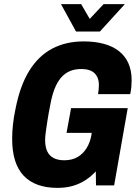

<svg xmlns="http://www.w3.org/2000/svg" viewBox="-20 -900 669 932"><path d="M259 12Q151 12 95 -47Q39 -106 39 -226Q39 -260 43 -296.5Q47 -333 55 -370Q77 -484 122 -556.5Q167 -629 233.5 -664Q300 -699 386 -699Q440 -699 483 -687.5Q526 -676 556.5 -652.5Q587 -629 603 -593.5Q619 -558 619 -511Q619 -495 617.5 -478Q616 -461 612 -443H456Q458 -455 459 -466.5Q460 -478 460 -488Q460 -506 454.5 -520.5Q449 -535 438.5 -545Q428 -555 412 -560Q396 -565 375 -565Q343 -565 318.5 -554.5Q294 -544 275.5 -522Q257 -500 244.5 -467.5Q232 -435 224 -391Q215 -345 210.5 -315.5Q206 -286 203.5 -268.5Q201 -251 200 -240.5Q199 -230 199 -221Q199 -188 209 -166Q219 -144 240 -133Q261 -122 292 -122Q330 -122 357 -138Q384 -154 401 -182Q418 -210 424 -246L425 -255H303L325 -375H600L534 0H446L445 -68Q423 -44 395.5 -26Q368 -8 334.5 2Q301 12 259 12ZM586 -880 465 -747H349L276 -880H374L433 -778H387L483 -880Z"/></svg>

Font: Archivo Condensed ExtraBold
Style: Italic
Weight: 800
Width: 3
Italic angle: -10°
Designer: Hector Gatti
Foundry: Omnibus-Type
Version: Version 2.001